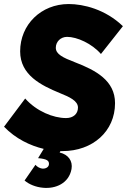

<svg xmlns="http://www.w3.org/2000/svg" viewBox="-28 -736 630 953"><path d="M282 14C432 14 543 -84 543 -224C543 -336 448 -387 344 -427C284 -450 249 -467 249 -499C249 -529 273 -553 305 -553C354 -553 428 -520 473 -468L582 -606C495 -690 386 -716 313 -716C176 -716 72 -614 72 -481C72 -363 177 -312 269 -274C316 -255 359 -236 359 -202C359 -171 336 -150 300 -150C236 -150 153 -184 97 -247L-8 -107C50 -47 122 -13 189 3L161 49C206 53 216 62 215 79C214 94 199 102 182 101C168 99 155 91 148 82L94 160C116 179 150 193 186 196C248 202 314 174 327 103C334 63 311 31 268 21L272 14Z"/></svg>

Font: Fixel Text 20240404 ExtraBold
Style: Italic
Weight: 800
Width: 4
Italic angle: -10°
Designer: AlfaBravo + MacPaw
Foundry: Kyrylo Tkachov, Marchela Mozhyna, Serhii Makarenko, Maria Weinstein, Zakhar Kryvoshyya
Version: Version 1.211;Glyphs 3.2 (3225)